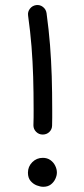

<svg xmlns="http://www.w3.org/2000/svg" viewBox="-20 -721 330 756"><path d="M122.1 -700.9Q107.2 -698.7 97.8 -686.7Q88.5 -674.7 90.6 -659.7Q99.4 -596.7 104.1 -538Q108.7 -479.3 110.6 -418.5Q112.4 -357.7 112.4 -287.2Q112.4 -273.1 112.3 -258Q112.1 -243 111.6 -227.7Q111.5 -212.8 122.2 -202Q133 -191.2 148.1 -191.2Q163.6 -191.2 174.3 -201.4Q184.9 -211.7 185.1 -226.6Q185.6 -242.4 185.6 -257.8Q185.6 -273.1 185.6 -287.2Q185.6 -358.2 183.7 -420.5Q181.7 -482.7 177 -543.4Q172.2 -604 163.3 -669.4Q161.1 -684.3 149.1 -693.7Q137.1 -703 122.1 -700.9ZM204 -41.5Q204 -55 197.4 -68.4Q190.9 -81.8 178.4 -90.7Q166 -99.5 148.4 -99.5Q124.2 -99.5 107.1 -82.4Q90 -65.2 90 -41Q90 -20.8 100.4 -8.5Q110.8 3.7 124.9 9.1Q139 14.5 150.4 14.5Q168.3 14.5 180.2 5.4Q192 -3.7 198 -16.8Q204 -29.8 204 -41.5Z"/></svg>

Font: Mikhak VF
Style: Regular
Weight: 100
Designer: Amin Abedi
Version: Version 3.001